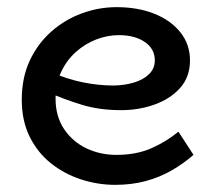

<svg xmlns="http://www.w3.org/2000/svg" viewBox="-20 -503 600 537"><path d="M302.1 14Q253.3 14 206.5 -1.3Q159.7 -16.5 122.1 -46.6Q84.6 -76.6 62.7 -121.2Q40.9 -165.7 40.9 -223.8Q40.9 -286 63.4 -333.9Q86 -381.8 123.9 -415.1Q161.8 -448.4 209.1 -465.7Q256.4 -483 306 -483Q365.7 -483 411.9 -464.5Q458 -446 484.7 -412.4Q511.4 -378.8 511.4 -334.1Q511.4 -287.8 483.7 -256.9Q455.9 -226 412 -210.5Q368.1 -194.9 318.9 -194.9Q258.4 -194.9 209.8 -209.7Q161.3 -224.5 114.6 -244.8L114.1 -304.5Q166.9 -281.7 211.3 -272.8Q255.6 -263.8 297.5 -263.8Q329.6 -264.4 355.5 -272.4Q381.4 -280.3 397.2 -296Q413 -311.6 413 -334.1Q413 -366.3 385.1 -385.5Q357.2 -404.7 312.6 -404.7Q280.1 -404.7 248.7 -392.5Q217.3 -380.2 191.8 -357.3Q166.3 -334.3 150.9 -301.5Q135.4 -268.8 135.4 -227.1Q135.4 -177.8 159.1 -142.2Q182.8 -106.7 221.5 -88.2Q260.2 -69.8 305.4 -69.8Q361.2 -69.8 403.4 -88.4Q445.6 -107 479 -134.7L521.2 -69.9Q493.5 -45.7 460.5 -26.6Q427.6 -7.5 388.3 3.2Q349 14 302.1 14Z"/></svg>

Font: BioRhyme ExtraBold
Style: Regular
Weight: 800
Designer: Aoife Mooney
Foundry: Aoife Mooney Type
Version: Version 1.600;gftools[0.9.33]